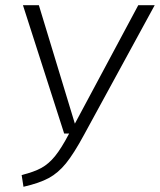

<svg xmlns="http://www.w3.org/2000/svg" viewBox="-20 -705 613 736"><path d="M302 -188Q263 -116 233 -79Q203 -42 167 -22.5Q131 -3 70 11L63 -34Q111 -46 139 -61.5Q167 -77 191 -106.5Q215 -136 245 -193H226L68 -685H129L267 -231L510 -685H573Z"/></svg>

Font: FiraGO Light
Style: Italic
Weight: 300
Italic angle: -8°
Designer: bBox Type GmbH
Foundry: bBox Type GmbH
Version: Version 1.001